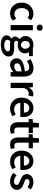

<svg xmlns="http://www.w3.org/2000/svg" viewBox="1834 -2676 1086 4795"><g transform="rotate(90 2377.5 -278.0)"><path d="M314 14Q238 14 177.5 -20.5Q117 -55 81.5 -120.5Q46 -186 46 -277Q46 -370 85 -435Q124 -500 187.5 -534.5Q251 -569 325 -569Q377 -569 417 -551Q457 -533 487 -506L424 -422Q402 -441 380 -451Q358 -461 332 -461Q288 -461 253.5 -438.5Q219 -416 200 -374.5Q181 -333 181 -277Q181 -222 200 -180.5Q219 -139 252 -116.5Q285 -94 327 -94Q360 -94 389 -107.5Q418 -121 442 -141L495 -54Q456 -20 408.5 -3Q361 14 314 14Z M605 0V-555H736V0ZM671 -652Q635 -652 614 -672.5Q593 -693 593 -727Q593 -760 614 -780.5Q635 -801 671 -801Q705 -801 727 -780.5Q749 -760 749 -727Q749 -693 727 -672.5Q705 -652 671 -652Z M1094 245Q1028 245 975.5 229Q923 213 893 181Q863 149 863 101Q863 66 883.5 35.5Q904 5 943 -17V-22Q922 -36 907.5 -58.5Q893 -81 893 -115Q893 -147 911.5 -174.5Q930 -202 955 -218V-222Q926 -244 903 -282Q880 -320 880 -369Q880 -433 911 -478Q942 -523 992 -546Q1042 -569 1099 -569Q1124 -569 1145 -565Q1166 -561 1182 -555H1381V-458H1281Q1294 -442 1302.5 -418Q1311 -394 1311 -365Q1311 -304 1283 -261.5Q1255 -219 1206.5 -197.5Q1158 -176 1099 -176Q1083 -176 1063.5 -179.5Q1044 -183 1025 -190Q1013 -180 1005.5 -168Q998 -156 998 -137Q998 -115 1017.5 -101.5Q1037 -88 1088 -88H1187Q1286 -88 1338 -55.5Q1390 -23 1390 49Q1390 104 1354 148.5Q1318 193 1251 219Q1184 245 1094 245ZM1099 -258Q1126 -258 1148 -271.5Q1170 -285 1183 -309.5Q1196 -334 1196 -369Q1196 -404 1183 -428.5Q1170 -453 1148.5 -465.5Q1127 -478 1099 -478Q1073 -478 1051.5 -465.5Q1030 -453 1017 -429Q1004 -405 1004 -369Q1004 -334 1017 -309.5Q1030 -285 1051.5 -271.5Q1073 -258 1099 -258ZM1113 160Q1159 160 1192.5 147.5Q1226 135 1244.5 115Q1263 95 1263 71Q1263 38 1238 26.5Q1213 15 1166 15H1090Q1068 15 1049.5 13.5Q1031 12 1015 8Q993 24 983 43Q973 62 973 81Q973 118 1011 139Q1049 160 1113 160Z M1599 14Q1550 14 1513.5 -7Q1477 -28 1456 -64.5Q1435 -101 1435 -149Q1435 -239 1513 -287.5Q1591 -336 1761 -355Q1760 -385 1750.5 -409.5Q1741 -434 1719.5 -448.5Q1698 -463 1661 -463Q1619 -463 1580 -447Q1541 -431 1504 -408L1457 -496Q1488 -515 1523.5 -531.5Q1559 -548 1599.5 -558.5Q1640 -569 1684 -569Q1754 -569 1800 -541Q1846 -513 1869 -459.5Q1892 -406 1892 -329V0H1785L1775 -61H1771Q1734 -30 1691 -8Q1648 14 1599 14ZM1641 -90Q1674 -90 1702.5 -105.5Q1731 -121 1761 -149V-273Q1686 -264 1642 -248Q1598 -232 1579.5 -209.5Q1561 -187 1561 -159Q1561 -122 1583.5 -106Q1606 -90 1641 -90Z M2048 0V-555H2155L2166 -456H2168Q2198 -510 2240 -539.5Q2282 -569 2326 -569Q2348 -569 2362.5 -566Q2377 -563 2389 -557L2367 -444Q2352 -448 2339.5 -450.5Q2327 -453 2309 -453Q2277 -453 2240.5 -427Q2204 -401 2179 -338V0Z M2692 14Q2615 14 2553 -21Q2491 -56 2454.5 -121Q2418 -186 2418 -277Q2418 -345 2439.5 -398.5Q2461 -452 2497.5 -490.5Q2534 -529 2579.5 -549Q2625 -569 2674 -569Q2749 -569 2800 -535.5Q2851 -502 2877 -442.5Q2903 -383 2903 -305Q2903 -286 2901.5 -269.5Q2900 -253 2897 -242H2546Q2551 -193 2573 -159Q2595 -125 2629.5 -106.5Q2664 -88 2709 -88Q2744 -88 2775 -98.5Q2806 -109 2837 -128L2882 -46Q2843 -20 2794 -3Q2745 14 2692 14ZM2544 -331H2791Q2791 -394 2762 -430.5Q2733 -467 2676 -467Q2645 -467 2617 -451.5Q2589 -436 2569.5 -406Q2550 -376 2544 -331Z M3207 14Q3143 14 3104.5 -11.5Q3066 -37 3048.5 -82.5Q3031 -128 3031 -188V-451H2952V-549L3039 -555L3053 -707H3162V-555H3303V-451H3162V-187Q3162 -139 3181.5 -114.5Q3201 -90 3241 -90Q3255 -90 3270.5 -94Q3286 -98 3298 -103L3320 -7Q3298 0 3269.5 7Q3241 14 3207 14Z M3588 14Q3524 14 3485.5 -11.5Q3447 -37 3429.5 -82.5Q3412 -128 3412 -188V-451H3333V-549L3420 -555L3434 -707H3543V-555H3684V-451H3543V-187Q3543 -139 3562.5 -114.5Q3582 -90 3622 -90Q3636 -90 3651.5 -94Q3667 -98 3679 -103L3701 -7Q3679 0 3650.5 7Q3622 14 3588 14Z M4015 14Q3938 14 3876 -21Q3814 -56 3777.5 -121Q3741 -186 3741 -277Q3741 -345 3762.5 -398.5Q3784 -452 3820.5 -490.5Q3857 -529 3902.5 -549Q3948 -569 3997 -569Q4072 -569 4123 -535.5Q4174 -502 4200 -442.5Q4226 -383 4226 -305Q4226 -286 4224.5 -269.5Q4223 -253 4220 -242H3869Q3874 -193 3896 -159Q3918 -125 3952.5 -106.5Q3987 -88 4032 -88Q4067 -88 4098 -98.5Q4129 -109 4160 -128L4205 -46Q4166 -20 4117 -3Q4068 14 4015 14ZM3867 -331H4114Q4114 -394 4085 -430.5Q4056 -467 3999 -467Q3968 -467 3940 -451.5Q3912 -436 3892.5 -406Q3873 -376 3867 -331Z M4506 14Q4449 14 4393 -8Q4337 -30 4296 -64L4356 -148Q4393 -119 4430 -102Q4467 -85 4509 -85Q4554 -85 4576 -104Q4598 -123 4598 -152Q4598 -175 4580.5 -190.5Q4563 -206 4535.5 -218Q4508 -230 4479 -241Q4443 -255 4408 -275Q4373 -295 4350 -326Q4327 -357 4327 -403Q4327 -451 4351.5 -488.5Q4376 -526 4421.5 -547.5Q4467 -569 4529 -569Q4587 -569 4633.5 -549Q4680 -529 4713 -502L4653 -422Q4624 -443 4594 -456.5Q4564 -470 4532 -470Q4490 -470 4470 -452.5Q4450 -435 4450 -409Q4450 -387 4465.5 -373Q4481 -359 4507 -348.5Q4533 -338 4563 -327Q4592 -316 4620 -303Q4648 -290 4671 -271Q4694 -252 4707.5 -225Q4721 -198 4721 -159Q4721 -111 4696.5 -71.5Q4672 -32 4624 -9Q4576 14 4506 14Z"/></g></svg>

Font: Noto Sans TC Thin SemiBold
Style: Regular
Weight: 600
Version: Version 2.004-H2;hotconv 1.0.118;makeotfexe 2.5.65603